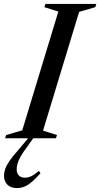

<svg xmlns="http://www.w3.org/2000/svg" viewBox="-54 -705 510 979"><path d="M243.5 -646 172.5 -668.5 177.5 -685H437L432 -668.5L349.5 -644.5L165.5 -39L236.5 -16.5L231.5 0H-28L-22.5 -16.5L59.5 -40.5ZM31 158.5Q31 178 42 189.5Q53 201 73 201Q89 201 104.2 194Q119.5 187 144.5 166.5L152.5 178.5Q115 220 89 237Q63 254 32.5 254Q1 254 -16.2 236.8Q-33.5 219.5 -33.5 191.5Q-33.5 175.5 -28 158Q-22.5 140.5 -6.5 116.8Q9.5 93 40 59L113 -28H135.5L84.5 43.5Q63 72 51.2 93Q39.5 114 35.2 129.8Q31 145.5 31 158.5Z"/></svg>

Font: Newsreader 36pt Medium
Style: Italic
Weight: 500
Italic angle: -17°
Designer: Hugues Gentile
Foundry: Production Type
Version: Version 1.003